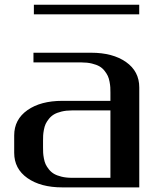

<svg xmlns="http://www.w3.org/2000/svg" viewBox="-20 -812 707 832"><path d="M583.3 -791.5V-750H126.8V-791.5ZM125 -541.5V-583.5H375Q468.8 -583.5 526.1 -543.2Q583.5 -502.9 583.5 -433.1V0H250Q156.2 0 98.9 -40.3Q41.5 -80.6 41.5 -149.9V-225.1Q41.5 -294.4 98.9 -334.7Q156.2 -375 250 -375H458.5V-410.6Q458.5 -423.8 458 -433.3Q457.5 -442.9 454.8 -457.5Q452.1 -472.2 447.3 -482.7Q442.4 -493.2 433.1 -505.1Q423.8 -517.1 411.1 -524.4Q398.4 -531.7 378.4 -536.6Q358.4 -541.5 333.5 -541.5ZM458.5 -41.5V-333.5H291.5Q266.6 -333.5 246.6 -328.6Q226.6 -323.7 213.9 -316.2Q201.2 -308.6 191.9 -296.9Q182.6 -285.2 177.7 -274.7Q172.9 -264.2 170.2 -249.5Q167.5 -234.9 167 -225.1Q166.5 -215.3 166.5 -202.1V-172.9Q166.5 -159.7 167 -149.9Q167.5 -140.1 170.2 -125.5Q172.9 -110.8 177.7 -100.3Q182.6 -89.8 191.9 -78.1Q201.2 -66.4 213.9 -58.8Q226.6 -51.3 246.6 -46.4Q266.6 -41.5 291.5 -41.5Z"/></svg>

Font: Gputeks
Style: Bold
Weight: 600
Width: 8
Version: Version 0.9